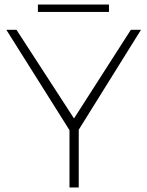

<svg xmlns="http://www.w3.org/2000/svg" viewBox="-20 -831 653 851"><path d="M605 -699 329 -256V0H288V-254L8 -699H53L308 -306L560 -699ZM148 -811H463V-778H148Z"/></svg>

Font: Gontserrat ExtraLight
Style: Regular
Weight: 275
Designer: Julieta Ulanovsky
Foundry: Julieta Ulanovsky
Version: Version 6.001